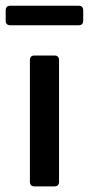

<svg xmlns="http://www.w3.org/2000/svg" viewBox="-30 -662 315 682"><path d="M-9.8 -626V-587.9C-9.8 -578.1 -3.9 -572.3 5.9 -572.3H250C259.8 -572.3 265.6 -578.1 265.6 -587.9V-626C265.6 -635.7 259.8 -641.6 250 -641.6H5.9C-3.9 -641.6 -9.8 -635.7 -9.8 -626ZM76.2 -449.2V-15.6C76.2 -5.9 82 0 91.8 0H164.1C173.8 0 179.7 -5.9 179.7 -15.6V-449.2C179.7 -459 173.8 -464.8 164.1 -464.8H91.8C82 -464.8 76.2 -459 76.2 -449.2Z"/></svg>

Font: Ed Sans Neue Medium
Style: Regular
Weight: 500
Designer: Stephen Hutchings
Version: Version 1.004;PS 001.004;hotconv 1.0.88;makeotf.lib2.5.64775